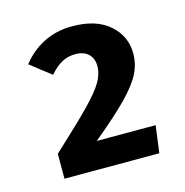

<svg xmlns="http://www.w3.org/2000/svg" viewBox="-73 -819 546 567"><g transform="rotate(-15 200.0 -535.5)"><path d="M349 -626Q349 -594 334.5 -565Q320 -536 283.5 -498.5Q247 -461 178 -404H358L347 -321H57V-397Q135 -469 171.5 -506.5Q208 -544 222.5 -568.5Q237 -593 237 -617Q237 -641 222.5 -654.5Q208 -668 183 -668Q160 -668 141.5 -658Q123 -648 104 -626L41 -675Q68 -710 107 -730Q146 -750 195 -750Q268 -750 308.5 -714.5Q349 -679 349 -626Z"/></g></svg>

Font: Wolseley Sans SemiBold
Style: Regular
Weight: 600
Designer: Carrois Corporate & Edenspiekermann AG
Foundry: Carrois Corporate GbR & Edenspiekermann AG
Version: Version 4.202